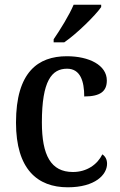

<svg xmlns="http://www.w3.org/2000/svg" viewBox="-20 -786 510 816"><path d="M208 -619V-606H253C307 -643 386 -721 410 -756V-766H293C274 -721 236 -660 208 -619ZM268 10C385 10 435 -44 435 -90C435 -109 427 -122 415 -130C394 -87 349 -55 290 -55C196 -55 158 -126 158 -266C158 -443 200 -494 265 -494C322 -494 338 -440 338 -376C408 -376 434 -399 434 -444C434 -509 359 -547 264 -547C142 -547 48 -480 48 -265C48 -67 139 10 268 10Z"/></svg>

Font: Noto Serif Bengali SemiCondensed
Style: Regular
Weight: 400
Width: 4
Designer: Juan Bruce, Universal Thirst, Indian Type Foundry and the Monotype Design Team.
Foundry: Monotype Imaging Inc.
Version: Version 2.003